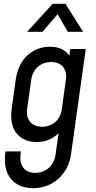

<svg xmlns="http://www.w3.org/2000/svg" viewBox="-20 -800 499 1003"><path d="M281 -726 334 -634H414L322 -780H255L122 -634H202ZM347 -544 342 -509C322 -539 288 -556 242 -556C155 -556 78 -499 62 -382L41 -232C25 -115 86 -58 172 -58C218 -58 257 -75 286 -104L270 9C262 65 220 103 164 103C108 103 81 65 87 9L89 -9H9L7 5C-5 111 49 183 153 183C255 183 336 112 351 6L428 -544ZM324 -382 303 -231C296 -175 257 -138 199 -138C144 -138 114 -176 122 -232L143 -382C150 -438 191 -476 247 -476C304 -476 332 -438 324 -382Z"/></svg>

Font: Mohave
Style: Italic
Weight: 400
Italic angle: -8°
Designer: Gumpita Rahayu
Foundry: Tokotype
Version: Version 2.002;PS 002.002;hotconv 1.0.88;makeotf.lib2.5.64775